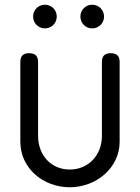

<svg xmlns="http://www.w3.org/2000/svg" viewBox="-20 -780 592 812"><path d="M66 -181C66 -67 164 12 275 12C386 12 486 -69 486 -181V-518C486 -543 474 -555 448 -555C423 -555 411 -543 411 -518V-205C411 -125 355 -63 275 -63C196 -63 141 -124 141 -205V-518C141 -543 129 -555 103 -555C78 -555 66 -543 66 -518ZM120 -710C120 -682 142 -660 170 -660C198 -660 220 -682 220 -710C220 -738 198 -760 170 -760C142 -760 120 -738 120 -710ZM320 -710C320 -682 342 -660 370 -660C398 -660 420 -682 420 -710C420 -738 398 -760 370 -760C342 -760 320 -738 320 -710Z"/></svg>

Font: Numismatica Pro
Style: Regular
Weight: 400
Designer: Chris Hopkins
Foundry: Edward C. D. Hopkins
Version: Version 2.19D